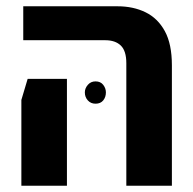

<svg xmlns="http://www.w3.org/2000/svg" viewBox="-20 -591 613 611"><path d="M382 0V-390Q382 -429 364.5 -446Q347 -463 315 -463H54V-571H354Q404 -571 443 -552Q482 -533 504.5 -492Q527 -451 527 -383V0ZM48 0V-273L68 -340H193V-273V0ZM284 -332Q300 -332 308.5 -321Q317 -310 317 -297Q317 -282 308.5 -271.5Q300 -261 284 -261Q269 -261 259.5 -271.5Q250 -282 250 -297Q250 -310 259.5 -321Q269 -332 284 -332Z"/></svg>

Font: Assistant ExtraLight
Style: Bold
Weight: 700
Version: Version 3.000